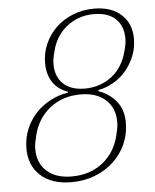

<svg xmlns="http://www.w3.org/2000/svg" viewBox="-52 -754 654 811"><g transform="rotate(-5 275.0 -349.0)"><path d="M219 12Q135 12 88 -31Q41 -74 41 -145Q41 -189 56.5 -227Q72 -265 98.5 -293.5Q125 -322 160.5 -341Q196 -360 236 -366L237 -370Q197 -383 174 -416Q151 -449 151 -498Q151 -543 168.5 -581.5Q186 -620 216 -648.5Q246 -677 287.5 -693.5Q329 -710 377 -710Q450 -710 492 -671.5Q534 -633 534 -569Q534 -530 520 -495.5Q506 -461 483 -434Q460 -407 429.5 -389.5Q399 -372 366 -366L365 -361Q411 -345 440 -309.5Q469 -274 469 -219Q469 -171 450.5 -129Q432 -87 398.5 -55.5Q365 -24 319 -6Q273 12 219 12ZM222 -12Q300 -12 353.5 -54.5Q407 -97 424 -168Q429 -188 431 -200Q433 -212 433 -225Q433 -284 394.5 -319Q356 -354 289 -354Q211 -354 157.5 -311Q104 -268 87 -197Q82 -177 80 -165Q78 -153 78 -140Q78 -81 116.5 -46.5Q155 -12 222 -12ZM310 -377Q344 -377 373.5 -387.5Q403 -398 426.5 -417Q450 -436 465.5 -462Q481 -488 489 -519Q494 -537 496 -549Q498 -561 498 -573Q498 -626 466 -656.5Q434 -687 374 -687Q339 -687 310 -676.5Q281 -666 257.5 -647Q234 -628 218 -602Q202 -576 195 -545Q190 -527 188 -515Q186 -503 186 -491Q186 -438 218 -407.5Q250 -377 310 -377Z"/></g></svg>

Font: IBM Plex Serif ExtraLight
Style: Italic
Weight: 200
Italic angle: -14°
Designer: Mike Abbink, Paul van der Laan, Pieter van Rosmalen
Foundry: Bold Monday
Version: Version 2.5